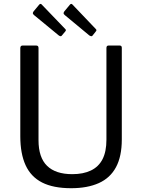

<svg xmlns="http://www.w3.org/2000/svg" viewBox="-20 -982 749 1012"><path d="M622 -247Q622 -158 591.5 -101Q561 -44 501 -17Q441 10 355 10Q261 10 202 -20Q143 -50 115 -111Q87 -172 87 -264V-728Q87 -742 99 -742H171Q183 -742 183 -729V-243Q183 -152 228 -108Q273 -64 361 -64Q419 -64 459.5 -83.5Q500 -103 520.5 -143Q541 -183 541 -246V-729Q541 -742 552 -742H611Q622 -742 622 -730V-247ZM187 -958Q194 -965 200 -958L324 -829Q331 -823 323 -815L307 -796Q304 -791 300 -791Q296 -791 290 -795L160 -902Q153 -908 153 -912Q153 -916 157 -922ZM349 -958Q356 -965 362 -958L485 -829Q492 -823 484 -815L469 -796Q466 -791 462 -791Q458 -791 451 -795L322 -902Q315 -908 315 -912Q315 -916 319 -922Z"/></svg>

Font: Libre Franklin Thin
Style: Regular
Weight: 400
Version: Version 3.000